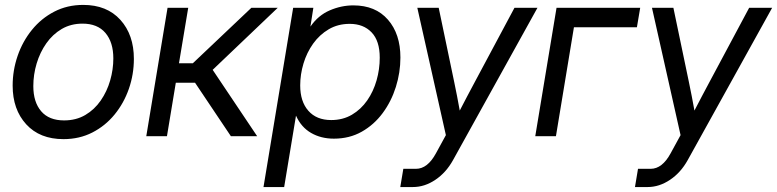

<svg xmlns="http://www.w3.org/2000/svg" viewBox="-20 -547 3121 771"><path d="M234.9 11.7Q139.6 11.7 85.2 -47.9Q30.8 -107.4 30.8 -203.1Q30.8 -264.6 50.8 -322.8Q70.8 -380.9 108.2 -427Q145.5 -473.1 197.8 -500.2Q250 -527.3 314 -527.3Q409.2 -527.3 463.4 -467.3Q517.6 -407.2 517.6 -310.5Q517.6 -248.5 497.6 -190.7Q477.5 -132.8 440.2 -87.2Q402.8 -41.5 350.8 -14.9Q298.8 11.7 234.9 11.7ZM237.3 -63.5Q285.6 -63.5 322.5 -85.2Q359.4 -106.9 384.5 -143.3Q409.7 -179.7 422.4 -223.9Q435.1 -268.1 435.1 -312.5Q435.1 -377.4 403.3 -414.8Q371.6 -452.1 311.5 -452.1Q264.6 -452.1 228 -430.7Q191.4 -409.2 166 -373Q140.6 -336.9 127.2 -292.2Q113.8 -247.6 113.8 -201.2Q113.8 -137.2 145.3 -100.3Q176.8 -63.5 237.3 -63.5Z M567.4 0 652.8 -515.6H735.8L698.7 -293H754.4L989.3 -515.6H1095.2L834 -266.6L1012.7 0H907.2L763.2 -214.8H686L650.4 0Z M1038.1 204.1 1157.2 -515.6H1238.3L1226.6 -440.9H1227.1Q1257.8 -485.4 1304.2 -505.4Q1350.6 -525.4 1398.9 -525.4Q1487.8 -525.4 1537.8 -468Q1587.9 -410.6 1587.9 -315.9Q1587.9 -255.9 1569.6 -197.8Q1551.3 -139.6 1516.6 -92.8Q1481.9 -45.9 1432.6 -18.1Q1383.3 9.8 1320.8 9.8Q1269 9.8 1229.2 -13.2Q1189.5 -36.1 1168.9 -82H1168.5L1121.1 204.1ZM1310.1 -64.9Q1356.9 -64.9 1393.3 -86.4Q1429.7 -107.9 1454.6 -143.8Q1479.5 -179.7 1492.2 -224.4Q1504.9 -269 1504.9 -315.4Q1504.9 -382.8 1472.2 -417Q1439.5 -451.2 1384.3 -451.2Q1336.9 -451.2 1300 -429.4Q1263.2 -407.7 1237.5 -371.8Q1211.9 -335.9 1198.7 -292Q1185.5 -248 1185.5 -204.1Q1185.5 -139.2 1218.3 -102.1Q1251 -64.9 1310.1 -64.9Z M1587.4 204.1 1599.6 130.9H1650.4Q1696.8 130.9 1730.5 68.8L1770.5 -4.4L1655.8 -515.6H1741.7L1803.7 -218.8Q1809.6 -189.9 1815.4 -160.9Q1821.3 -131.8 1826.2 -103Q1841.3 -131.8 1856.4 -160.9Q1871.6 -189.9 1887.2 -218.8L2045.9 -515.6H2138.2L1799.3 95.7Q1771.5 146 1728.3 175Q1685.1 204.1 1638.2 204.1Z M2550.8 -515.6 2537.6 -437.5H2284.7L2212.4 0H2129.4L2214.8 -515.6Z M2529.8 204.1 2542 130.9H2592.8Q2639.2 130.9 2672.9 68.8L2712.9 -4.4L2598.1 -515.6H2684.1L2746.1 -218.8Q2752 -189.9 2757.8 -160.9Q2763.7 -131.8 2768.6 -103Q2783.7 -131.8 2798.8 -160.9Q2814 -189.9 2829.6 -218.8L2988.3 -515.6H3080.6L2741.7 95.7Q2713.9 146 2670.7 175Q2627.4 204.1 2580.6 204.1Z"/></svg>

Font: Inter Display
Style: Italic
Weight: 400
Italic angle: -9.39999°
Designer: Rasmus Andersson
Foundry: rsms
Version: Version 4.000;git-a52131595